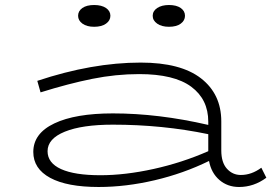

<svg xmlns="http://www.w3.org/2000/svg" viewBox="-20 -734 1099 767"><path d="M1044 -24Q994 13 935 13Q889 13 856.5 -15Q824 -43 815 -91Q713 -41 598 -14Q483 13 374 13Q248 13 180.5 -23.5Q113 -60 113 -127Q113 -201 197 -241Q281 -281 431 -281Q613 -281 812 -235V-248Q812 -337 744 -387.5Q676 -438 536 -438Q443 -438 348.5 -419Q254 -400 142 -365L129 -411Q348 -484 542 -484Q702 -484 783 -421Q864 -358 864 -249V-133Q864 -85 886.5 -60Q909 -35 942 -35Q985 -35 1024 -64ZM381 -34Q480 -34 593.5 -59Q707 -84 812 -130V-198Q629 -236 431 -236Q308 -236 239 -208Q170 -180 170 -130Q170 -83 224 -58.5Q278 -34 381 -34ZM292 -671Q292 -690 309 -702Q326 -714 356 -714Q386 -714 403.5 -702Q421 -690 421 -671Q421 -652 403.5 -639.5Q386 -627 356 -627Q327 -627 309.5 -639.5Q292 -652 292 -671ZM590 -671Q590 -690 608 -702Q626 -714 655 -714Q685 -714 702 -702Q719 -690 719 -671Q719 -652 702 -639.5Q685 -627 655 -627Q626 -627 608 -639.5Q590 -652 590 -671Z"/></svg>

Font: BioRhyme Expanded Light
Style: Regular
Weight: 300
Width: 7
Designer: Aoife Mooney
Foundry: Aoife Mooney Type
Version: Version 1.001